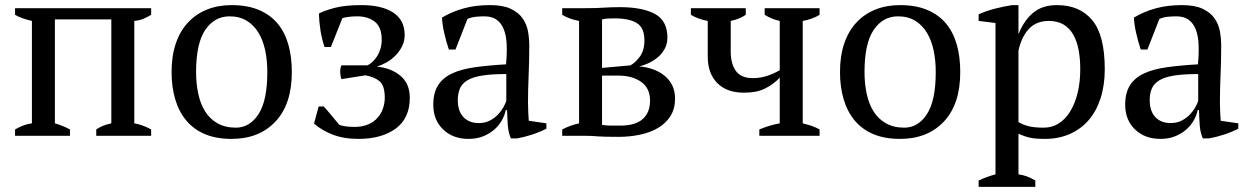

<svg xmlns="http://www.w3.org/2000/svg" viewBox="-20 -532 4893 752"><path d="M254 0H39V-25Q58 -36 74 -41.5Q90 -47 105 -49V-450Q84 -455 67 -461Q50 -467 39 -474V-500H572V-474Q559 -466 543 -459Q527 -452 506 -450V-49Q540 -43 572 -25V0H357V-25Q367 -32 380.5 -38Q394 -44 416 -49V-456H195V-49Q215 -43 229 -37Q243 -31 254 -25Z M652 0ZM652 -250Q652 -313 668.5 -361.5Q685 -410 716 -443.5Q747 -477 790.5 -494.5Q834 -512 887 -512Q949 -512 994 -493Q1039 -474 1067.5 -439.5Q1096 -405 1109.5 -357Q1123 -309 1123 -250Q1123 -124 1059 -56Q995 12 887 12Q827 12 783 -6.5Q739 -25 710 -59.5Q681 -94 666.5 -142.5Q652 -191 652 -250ZM748 -250Q748 -205 756.5 -165Q765 -125 783.5 -95.5Q802 -66 832 -49Q862 -32 904 -32Q958 -32 992.5 -85Q1027 -138 1027 -250Q1027 -296 1018.5 -335.5Q1010 -375 992 -404.5Q974 -434 946 -451Q918 -468 879 -468Q820 -468 784 -415Q748 -362 748 -250Z M1369 -35Q1400 -35 1422.5 -45Q1445 -55 1459 -71Q1473 -87 1480 -107.5Q1487 -128 1487 -149Q1487 -197 1466.5 -214Q1446 -231 1411 -237L1317 -222Q1313 -235 1312.5 -249Q1312 -263 1317 -276H1419Q1428 -280 1437.5 -288.5Q1447 -297 1455.5 -309.5Q1464 -322 1469.5 -339Q1475 -356 1475 -377Q1475 -425 1448.5 -446.5Q1422 -468 1379 -468Q1359 -468 1342.5 -465.5Q1326 -463 1321 -461L1276 -348H1251Q1240 -381 1235 -414Q1230 -447 1229 -479Q1249 -490 1290 -501Q1331 -512 1395 -512Q1476 -512 1520.5 -482.5Q1565 -453 1565 -395Q1565 -371 1555 -351Q1545 -331 1529.5 -315Q1514 -299 1494.5 -288Q1475 -277 1456 -271Q1511 -266 1548 -235.5Q1585 -205 1585 -149Q1585 -69 1530 -28.5Q1475 12 1384 12Q1326 12 1282.5 -5Q1239 -22 1210 -48L1228 -115H1248Q1261 -101 1277 -81.5Q1293 -62 1309 -43Q1330 -35 1369 -35Z M1677 0ZM2048 -131Q2048 -109 2049 -93Q2050 -77 2051 -59L2120 -49V-28Q2095 -15 2064.5 -5Q2034 5 2006 10H1981Q1971 -13 1969 -40.5Q1967 -68 1966 -101H1961Q1957 -81 1945.5 -60.5Q1934 -40 1915.5 -24Q1897 -8 1872 2Q1847 12 1815 12Q1754 12 1715.5 -25Q1677 -62 1677 -122Q1677 -168 1695.5 -197.5Q1714 -227 1750 -244Q1786 -261 1839 -268.5Q1892 -276 1962 -280Q1966 -323 1964.5 -357.5Q1963 -392 1953.5 -416.5Q1944 -441 1925.5 -454.5Q1907 -468 1877 -468Q1863 -468 1845.5 -466.5Q1828 -465 1811 -458L1764 -338H1738Q1728 -368 1720.5 -400Q1713 -432 1711 -463Q1749 -486 1795.5 -499Q1842 -512 1899 -512Q1950 -512 1980.5 -497.5Q2011 -483 2027 -460Q2043 -437 2048 -409Q2053 -381 2053 -353Q2053 -293 2050.5 -237.5Q2048 -182 2048 -131ZM1855 -50Q1880 -50 1899 -60Q1918 -70 1931 -84Q1944 -98 1952 -112.5Q1960 -127 1963 -137V-242Q1905 -242 1868 -236Q1831 -230 1810 -217Q1789 -204 1781 -184.5Q1773 -165 1773 -140Q1773 -97 1795 -73.5Q1817 -50 1855 -50Z M2624 -146Q2624 -106 2606 -77.5Q2588 -49 2557.5 -31Q2527 -13 2487 -4.5Q2447 4 2403 4Q2371 4 2352 3.5Q2333 3 2320 2Q2307 1 2298 0.5Q2289 0 2278 0H2182V-25Q2213 -41 2248 -49V-450Q2210 -457 2182 -474V-500H2272Q2296 -500 2313 -500.5Q2330 -501 2345 -502Q2360 -503 2375 -503.5Q2390 -504 2408 -504Q2496 -504 2545 -477.5Q2594 -451 2594 -385Q2594 -361 2584 -342Q2574 -323 2558 -309Q2542 -295 2522 -285.5Q2502 -276 2483 -272Q2511 -270 2536.5 -261Q2562 -252 2581.5 -236.5Q2601 -221 2612.5 -198.5Q2624 -176 2624 -146ZM2338 -43Q2352 -40 2373.5 -40Q2395 -40 2409 -40Q2468 -40 2497 -65.5Q2526 -91 2526 -138Q2526 -187 2491 -211.5Q2456 -236 2401 -236H2338ZM2338 -266 2449 -276Q2467 -285 2485.5 -309.5Q2504 -334 2504 -374Q2504 -423 2474.5 -441.5Q2445 -460 2388 -460Q2377 -460 2363 -459.5Q2349 -459 2338 -456Z M2686 -500H2901V-474Q2891 -467 2876 -460.5Q2861 -454 2842 -450V-330Q2842 -283 2862 -254.5Q2882 -226 2929 -226Q2957 -226 2983.5 -234.5Q3010 -243 3034 -257V-450Q3004 -456 2975 -474V-500H3190V-474Q3163 -457 3124 -450V-49Q3144 -44 3160 -38.5Q3176 -33 3190 -25V0H2954V-25Q2995 -42 3034 -49V-228Q3010 -202 2977 -185.5Q2944 -169 2894 -169Q2826 -169 2789 -207Q2752 -245 2752 -310V-450Q2714 -457 2686 -474Z M3270 0ZM3270 -250Q3270 -313 3286.5 -361.5Q3303 -410 3334 -443.5Q3365 -477 3408.5 -494.5Q3452 -512 3505 -512Q3567 -512 3612 -493Q3657 -474 3685.5 -439.5Q3714 -405 3727.5 -357Q3741 -309 3741 -250Q3741 -124 3677 -56Q3613 12 3505 12Q3445 12 3401 -6.5Q3357 -25 3328 -59.5Q3299 -94 3284.5 -142.5Q3270 -191 3270 -250ZM3366 -250Q3366 -205 3374.5 -165Q3383 -125 3401.5 -95.5Q3420 -66 3450 -49Q3480 -32 3522 -32Q3576 -32 3610.5 -85Q3645 -138 3645 -250Q3645 -296 3636.5 -335.5Q3628 -375 3610 -404.5Q3592 -434 3564 -451Q3536 -468 3497 -468Q3438 -468 3402 -415Q3366 -362 3366 -250Z M3813 0ZM4035 200H3813V175Q3847 159 3879 151V-442L3813 -450V-476Q3845 -490 3878.5 -498.5Q3912 -507 3944 -512H3969V-400H3970Q3990 -451 4026 -481.5Q4062 -512 4120 -512Q4209 -512 4258 -453Q4307 -394 4307 -261Q4307 -198 4290.5 -147Q4274 -96 4243.5 -61Q4213 -26 4169.5 -7Q4126 12 4073 12Q4036 12 4015 7.5Q3994 3 3969 -8V151Q3985 153 4001 158.5Q4017 164 4035 175ZM4088 -450Q4039 -450 4010 -419Q3981 -388 3969 -334V-54Q3987 -43 4009.5 -37.5Q4032 -32 4068 -32Q4101 -32 4127.5 -49Q4154 -66 4172.5 -97Q4191 -128 4201 -169.5Q4211 -211 4211 -261Q4211 -302 4204.5 -336.5Q4198 -371 4183.5 -396.5Q4169 -422 4145.5 -436Q4122 -450 4088 -450Z M4387 0ZM4758 -131Q4758 -109 4759 -93Q4760 -77 4761 -59L4830 -49V-28Q4805 -15 4774.5 -5Q4744 5 4716 10H4691Q4681 -13 4679 -40.5Q4677 -68 4676 -101H4671Q4667 -81 4655.5 -60.5Q4644 -40 4625.5 -24Q4607 -8 4582 2Q4557 12 4525 12Q4464 12 4425.5 -25Q4387 -62 4387 -122Q4387 -168 4405.5 -197.5Q4424 -227 4460 -244Q4496 -261 4549 -268.5Q4602 -276 4672 -280Q4676 -323 4674.5 -357.5Q4673 -392 4663.5 -416.5Q4654 -441 4635.5 -454.5Q4617 -468 4587 -468Q4573 -468 4555.5 -466.5Q4538 -465 4521 -458L4474 -338H4448Q4438 -368 4430.5 -400Q4423 -432 4421 -463Q4459 -486 4505.5 -499Q4552 -512 4609 -512Q4660 -512 4690.5 -497.5Q4721 -483 4737 -460Q4753 -437 4758 -409Q4763 -381 4763 -353Q4763 -293 4760.5 -237.5Q4758 -182 4758 -131ZM4565 -50Q4590 -50 4609 -60Q4628 -70 4641 -84Q4654 -98 4662 -112.5Q4670 -127 4673 -137V-242Q4615 -242 4578 -236Q4541 -230 4520 -217Q4499 -204 4491 -184.5Q4483 -165 4483 -140Q4483 -97 4505 -73.5Q4527 -50 4565 -50Z"/></svg>

Font: PT Serif
Style: Regular
Weight: 400
Designer: A.Korolkova, O.Umpeleva, V.Yefimov
Foundry: ParaType Ltd
Version: Version 1.000W OFL; ttfautohint (v1.6)